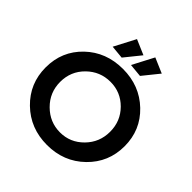

<svg xmlns="http://www.w3.org/2000/svg" viewBox="-237 -1095 1283 1283"><g transform="rotate(45 404.5 -453.0)"><path d="M329 -916 436 -870 344 -756 250 -765ZM502 -916 609 -870 517 -756 423 -765ZM404 -709Q562 -709 669.5 -606Q777 -503 777 -351Q777 -199 669.5 -94.5Q562 10 404 10Q246 10 138.5 -94.5Q31 -199 31 -351Q31 -504 138 -606.5Q245 -709 404 -709ZM406 -589Q308 -589 238 -520Q168 -451 168 -351Q168 -251 238.5 -181Q309 -111 406 -111Q502 -111 571 -181Q640 -251 640 -351Q640 -451 571.5 -520Q503 -589 406 -589Z"/></g></svg>

Font: Montserrat arm Medium
Style: Regular
Weight: 500
Designer: Julieta Ulanovsky
Foundry: Julieta Ulanovsky
Version: Version 6.000;PS 006.000;hotconv 1.0.88;makeotf.lib2.5.64775